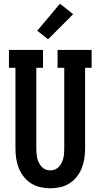

<svg xmlns="http://www.w3.org/2000/svg" viewBox="-20 -1003 540 1031"><path d="M250 8Q223 8 196.5 2Q170 -4 147.5 -18Q125 -32 108 -53.5Q91 -75 81 -100Q71 -125 67 -151.5Q63 -178 63 -205V-639H28V-735H211V-639H175V-205Q175 -192 176 -179Q177 -166 180 -153.5Q183 -141 189 -129Q195 -117 203.5 -107.5Q212 -98 224.5 -93Q237 -88 250 -88Q263 -88 275.5 -93Q288 -98 296.5 -107.5Q305 -117 311 -129Q317 -141 320 -153.5Q323 -166 324 -179Q325 -192 325 -205V-639H289V-735H472V-639H437V-205Q437 -178 433 -151.5Q429 -125 419 -100Q409 -75 392 -53.5Q375 -32 352.5 -18Q330 -4 303.5 2Q277 8 250 8ZM238 -792 180 -838 302 -983 373 -927Z"/></svg>

Font: Iosevka Curly Slab
Style: Bold
Weight: 700
Monospace: yes
Designer: Belleve Invis
Foundry: Belleve Invis
Version: Version 22.1.2; ttfautohint (v1.8.4)